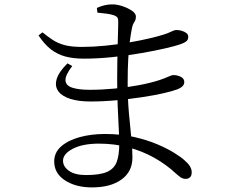

<svg xmlns="http://www.w3.org/2000/svg" viewBox="-20 -797 1040 861"><path d="M392.7 43.4Q319.7 43.4 271.4 11.8Q223.1 -19.7 223.1 -73Q223.1 -113 254.1 -140.3Q285.1 -167.6 336.8 -181.9Q388.5 -196.2 450.6 -196.2Q521.1 -196.2 580 -183Q638.9 -169.7 684.6 -150.3Q730.4 -130.8 761.3 -111.5Q792.2 -92.3 806.1 -79.5Q822.4 -65.6 831.1 -52.3Q839.7 -38.9 839.7 -23.7Q839.7 -9.3 832.2 -2.1Q824.7 5.1 812.7 5.1Q799.6 5.1 789.4 -2.2Q779.2 -9.5 765.5 -21.8Q724.8 -59.7 671.6 -89.6Q618.4 -119.4 555.9 -136.2Q493.4 -152.9 424.4 -152.9Q350.4 -152.9 306.5 -129.9Q262.6 -107 262.6 -76.3Q262.6 -49.9 289.2 -31Q315.8 -12 365.6 -12Q428.4 -12 460.1 -26.1Q491.8 -40.3 503.3 -70.8Q514.8 -101.4 514.8 -150.7Q514.8 -176.2 512.5 -220.2Q510.2 -264.1 507.8 -320.7Q505.4 -377.2 505.4 -440.8Q505.4 -480.1 506.2 -522.4Q507 -564.6 507.9 -602.3Q508.8 -640.1 509.6 -665.8Q510.3 -691.6 510.3 -697.7Q510.3 -712.7 506.3 -718.5Q502.3 -724.2 490.1 -728.8Q474.1 -733.7 457.5 -735.8Q440.9 -738 416.9 -740.3L414.3 -761.3Q428.8 -768.2 446.3 -772.8Q463.8 -777.4 483.7 -777.4Q505.7 -777.4 530.1 -769Q554.5 -760.7 572 -748.6Q589.4 -736.4 589.4 -723.1Q589.4 -707.5 582.1 -697.7Q574.8 -687.8 571.2 -668.3Q566.5 -644.5 562.1 -611.2Q557.7 -577.9 555.1 -533.3Q552.5 -488.8 552.5 -428.6Q552.5 -352.3 558.1 -290.1Q563.7 -227.9 568.8 -178.8Q573.9 -129.6 573.9 -90.6Q573.9 -27.5 525 7.9Q476.1 43.4 392.7 43.4ZM384.8 -341.9Q332.4 -341.9 295.3 -353.6Q258.2 -365.2 241.6 -387.8Q225 -410.3 234 -441.8Q242.9 -473.4 282.6 -512.9L303.9 -500.9Q272.1 -459.3 273.6 -436.3Q275.1 -413.3 304 -403.8Q332.9 -394.3 382.5 -394.3Q436.3 -394.3 493.2 -399.7Q550 -405.1 602.6 -415Q655.2 -424.9 695.7 -438.1Q721.2 -446.7 735.5 -453.5Q749.8 -460.3 758.6 -460.3Q775.2 -460.3 790.8 -452.6Q806.4 -444.8 806.4 -429.1Q806.4 -418.3 798.4 -410.4Q790.4 -402.5 776.7 -396.9Q754.2 -388.3 712.5 -378.8Q670.8 -369.3 616.4 -361.1Q562 -352.9 502.4 -347.4Q442.7 -341.9 384.8 -341.9ZM355.6 -534Q309.5 -534 273.6 -543.5Q237.6 -553 208.2 -575.8Q178.9 -598.6 152.7 -638.1L170.4 -652Q194.9 -632 217.5 -617.4Q240.1 -602.7 270.2 -594.6Q300.3 -586.6 347 -586.6Q397.2 -586.6 451.3 -592Q505.4 -597.4 556.4 -606.1Q607.4 -614.9 648.9 -624.6Q690.3 -634.3 714.5 -642.1Q734.9 -648.6 748.3 -655.5Q761.7 -662.4 772 -662.4Q783.8 -662.4 796 -658.6Q808.1 -654.9 816.2 -648.5Q824.2 -642 824.2 -631.4Q824.2 -618.1 814.9 -611.3Q805.7 -604.5 791.3 -599.3Q769.3 -591.3 722.7 -580.5Q676.2 -569.7 614.9 -559Q553.6 -548.3 486.3 -541.1Q419 -534 355.6 -534Z"/></svg>

Font: Noto Serif HK ExtraLight
Style: Regular
Weight: 200
Designer: Ryoko NISHIZUKA 西塚涼子 (kana & ideographs); Frank Grießhammer (Latin, Greek & Cyrillic); Wenlong ZHANG 张文龙 (bopomofo); San
Foundry: Adobe
Version: Version 2.002-H1;hotconv 1.1.0;makeotfexe 2.6.0